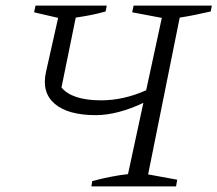

<svg xmlns="http://www.w3.org/2000/svg" viewBox="-20 -667 778 687"><path d="M307 0 310 -19Q343 -28 376.5 -34.5Q410 -41 438 -44L493 -299Q449 -278 405.5 -266.5Q362 -255 323 -255Q224 -255 176.5 -295Q129 -335 144 -407L188 -603L102 -623L107 -647H362L358 -626Q330 -618 304 -613Q278 -608 251 -604L200 -354Q238 -308 342 -308Q422 -308 503 -344L559 -603L453 -623L458 -647H738L734 -626Q704 -619 676.5 -613.5Q649 -608 623 -604L510 -43L614 -24L610 0Z"/></svg>

Font: Piazzolla Light
Style: Italic
Weight: 300
Italic angle: -11.3°
Designer: Juan Pablo del Peral
Foundry: Huerta Tipografica
Version: Version 1.330